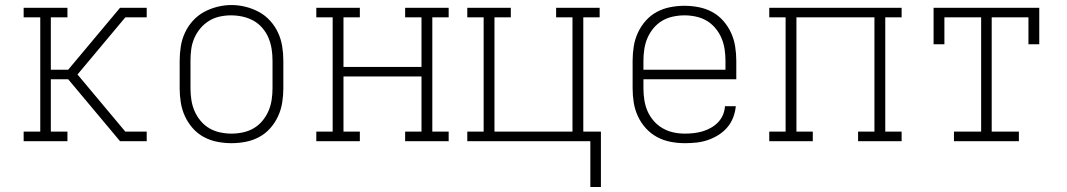

<svg xmlns="http://www.w3.org/2000/svg" viewBox="-20 -561 4240 763"><path d="M74 0V-38H140V-492H74V-530H248V-492H182V-284H251L457 -530H563V-492H478L288 -265L478 -38H563V0H457L251 -246H182V-38H248V0Z M900 8Q872 8 843.5 2.5Q815 -3 790 -16.5Q765 -30 746 -51.5Q727 -73 715 -99Q703 -125 698.5 -153.5Q694 -182 694 -210V-320Q694 -348 698.5 -376.5Q703 -405 715 -431Q727 -457 746.5 -478.5Q766 -500 791 -513.5Q816 -527 844 -534Q872 -541 900 -541Q928 -541 956 -534Q984 -527 1009 -513.5Q1034 -500 1053.5 -478.5Q1073 -457 1085 -431Q1097 -405 1101.5 -376.5Q1106 -348 1106 -320V-210Q1106 -182 1101.5 -153.5Q1097 -125 1085 -99Q1073 -73 1054 -51.5Q1035 -30 1010 -16.5Q985 -3 956.5 2.5Q928 8 900 8ZM900 -30Q923 -30 946 -35Q969 -40 988.5 -51.5Q1008 -63 1023 -81Q1038 -99 1047 -120Q1056 -141 1059.5 -164Q1063 -187 1063 -210V-320Q1063 -343 1059.5 -366Q1056 -389 1047 -410.5Q1038 -432 1022.5 -450Q1007 -468 987 -479Q967 -490 944 -495Q921 -500 898 -500Q875 -500 852.5 -495Q830 -490 810.5 -478Q791 -466 776 -448Q761 -430 752 -409Q743 -388 740 -365.5Q737 -343 737 -320V-210Q737 -187 740.5 -164Q744 -141 753 -120Q762 -99 777 -81Q792 -63 811.5 -51.5Q831 -40 854 -35Q877 -30 900 -30Z M1237 0V-38H1302V-492H1237V-530H1410V-492H1345V-295H1655V-492H1590V-530H1763V-492H1698V-38H1763V0H1590V-38H1655V-257H1345V-38H1410V0Z M2368 182H2326V0H1837V-38H1902V-492H1837V-530H2010V-492H1945V-38H2255V-492H2190V-530H2363V-492H2298V-38H2368Z M2702 8Q2673 8 2644.5 2.5Q2616 -3 2591 -16.5Q2566 -30 2546.5 -51.5Q2527 -73 2515 -99Q2503 -125 2498.5 -153Q2494 -181 2494 -210V-320Q2494 -348 2498.5 -376.5Q2503 -405 2515 -431Q2527 -457 2546 -478.5Q2565 -500 2590 -513.5Q2615 -527 2643.5 -532.5Q2672 -538 2700 -538Q2728 -538 2756.5 -532.5Q2785 -527 2810 -513.5Q2835 -500 2854 -478.5Q2873 -457 2885 -431Q2897 -405 2901.5 -376.5Q2906 -348 2906 -320V-246H2537V-210Q2537 -187 2540.5 -164Q2544 -141 2553 -120Q2562 -99 2577.5 -81Q2593 -63 2613 -51.5Q2633 -40 2655.5 -35Q2678 -30 2702 -30Q2719 -30 2737 -32Q2755 -34 2772 -39Q2789 -44 2805 -53Q2821 -62 2833.5 -75Q2846 -88 2853 -104.5Q2860 -121 2861 -139H2904Q2902 -116 2893.5 -94Q2885 -72 2870 -54.5Q2855 -37 2835 -24.5Q2815 -12 2793 -4.5Q2771 3 2748 5.5Q2725 8 2702 8ZM2863 -284V-320Q2863 -343 2859.5 -366Q2856 -389 2847 -410Q2838 -431 2823 -449Q2808 -467 2788.5 -478.5Q2769 -490 2746 -495Q2723 -500 2700 -500Q2677 -500 2654 -495Q2631 -490 2611.5 -478.5Q2592 -467 2577 -449Q2562 -431 2553 -410Q2544 -389 2540.5 -366Q2537 -343 2537 -320V-284Z M3037 0V-38H3102V-492H3037V-530H3563V-492H3498V-38H3563V0H3390V-38H3455V-492H3145V-38H3210V0Z M3771 0V-38H3879V-492H3733V-385H3690V-530H4110V-385H4067V-492H3921V-38H4029V0Z"/></svg>

Font: Iosevka Slab XLtEx
Style: Regular
Weight: 200
Width: 7
Monospace: yes
Designer: Belleve Invis
Foundry: Belleve Invis
Version: Version 11.1.0; ttfautohint (v1.8.3)